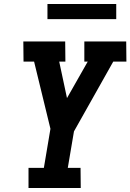

<svg xmlns="http://www.w3.org/2000/svg" viewBox="-20 -943 654 963"><path d="M123 0V-101H200L233 -297L151 -634H98L97 -735H307L308 -634H277L316 -451L420 -634H403V-735H613L614 -634H548L351 -284L320 -101H384L385 0ZM563 -847H218V-923H563Z"/></svg>

Font: Iosevka Etoile
Style: Bold Italic
Weight: 700
Italic angle: -9°
Designer: Belleve Invis
Foundry: Belleve Invis
Version: Version 28.1.0; ttfautohint (v1.8.4)